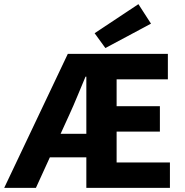

<svg xmlns="http://www.w3.org/2000/svg" viewBox="-34 -914 899 934"><path d="M-13.6 0 295.8 -651.8H782.6V-528.2H533.3V-397.3H743.8V-273.7H533.3V-123.6H792.6V0H386V-541H382Q361.7 -493.1 342.3 -445.9Q322.9 -398.8 303.1 -355.7L140.7 0ZM137.7 -148.5V-263.1H463.4V-148.5ZM478.6 -680.3 426.3 -752.4 639.3 -893.8 700.5 -798.9Z"/></svg>

Font: Source Sans Variable
Style: Regular
Weight: 200
Designer: Paul D. Hunt
Foundry: Adobe Systems Incorporated
Version: Version 3.006;hotconv 1.0.111;makeotfexe 2.5.65597